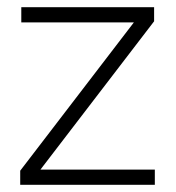

<svg xmlns="http://www.w3.org/2000/svg" viewBox="-20 -512 489 532"><path d="M36 0V-39L351 -450H39V-492H407V-453L92 -42H409V0Z"/></svg>

Font: Red Hat Display
Style: Regular
Weight: 300
Designer: Pentagram, MCKL
Foundry: Pentagram, MCKL
Version: Version 1.023